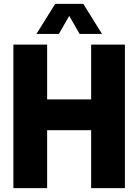

<svg xmlns="http://www.w3.org/2000/svg" viewBox="-20 -970 713 990"><path d="M49 0V-740H223V-457.5H450V-740H624V0H450V-298.5H223V0ZM168 -795 264.5 -950H409.5L506 -795H390.5L337 -888L283.5 -795Z"/></svg>

Font: Encode Sans Cnd XBd
Style: Regular
Weight: 800
Width: 3
Designer: Multiple Designers
Foundry: Impallari Type
Version: Version 3.002; ttfautohint (v1.8.3) -l 8 -r 50 -G 200 -x 14 